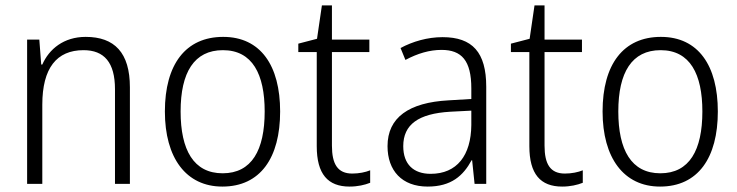

<svg xmlns="http://www.w3.org/2000/svg" viewBox="-20 -729 2719 708"><path d="M296 -593C215 -593 161 -548 136 -491H132L125 -583H80V-51H136V-343C136 -478 189 -544 288 -544C364 -544 404 -499 404 -400V-51H459V-407C459 -535 402 -593 296 -593Z M1013 -318C1013 -487 941 -593 803 -593C665 -593 588 -492 588 -318C588 -147 666 -41 800 -41C940 -41 1013 -147 1013 -318ZM646 -318C646 -462 696 -544 802 -544C911 -544 956 -455 956 -318C956 -175 908 -90 801 -90C694 -90 646 -176 646 -318Z M1279 -89C1225 -89 1204 -124 1204 -192V-537H1342V-583H1204V-709H1167L1149 -586L1080 -568V-537H1148V-190C1148 -87 1189 -41 1269 -41C1299 -41 1325 -47 1345 -55V-101C1328 -94 1304 -89 1279 -89Z M1612 -592C1556 -592 1502 -576 1457 -552L1475 -508C1520 -532 1564 -545 1608 -545C1682 -545 1718 -506 1718 -403V-364L1634 -359C1488 -351 1409 -296 1409 -190C1409 -100 1462 -41 1557 -41C1644 -41 1688 -81 1719 -138H1721L1730 -51H1773V-409C1773 -536 1722 -592 1612 -592ZM1640 -317 1718 -321V-268C1717 -156 1665 -88 1568 -88C1505 -88 1467 -123 1467 -190C1467 -270 1523 -310 1640 -317Z M2063 -89C2009 -89 1988 -124 1988 -192V-537H2126V-583H1988V-709H1951L1933 -586L1864 -568V-537H1932V-190C1932 -87 1973 -41 2053 -41C2083 -41 2109 -47 2129 -55V-101C2112 -94 2088 -89 2063 -89Z M2627 -318C2627 -487 2555 -593 2417 -593C2279 -593 2202 -492 2202 -318C2202 -147 2280 -41 2414 -41C2554 -41 2627 -147 2627 -318ZM2260 -318C2260 -462 2310 -544 2416 -544C2525 -544 2570 -455 2570 -318C2570 -175 2522 -90 2415 -90C2308 -90 2260 -176 2260 -318Z"/></svg>

Font: Noto Sans Tamil UI SemiCondensed Light
Style: Regular
Weight: 300
Width: 4
Designer: Jelle Bosma - Monotype Design Team
Foundry: Monotype Imaging Inc.
Version: Version 2.004